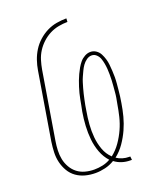

<svg xmlns="http://www.w3.org/2000/svg" viewBox="-139 -831 778 928"><g transform="rotate(-20 250.0 -367.5)"><path d="M370 8Q348 8 327.5 1.5Q307 -5 290 -18Q267 -4 241.5 2Q216 8 192 8Q165 8 140 1.5Q115 -5 94.5 -19.5Q74 -34 61 -56Q48 -78 42 -103Q36 -128 37 -154.5Q38 -181 42 -208L99 -553Q103 -578 111.5 -603Q120 -628 134 -650.5Q148 -673 168.5 -691.5Q189 -710 213 -722Q237 -734 263 -738.5Q289 -743 314 -743L313 -725Q291 -725 267 -720.5Q243 -716 221.5 -705Q200 -694 181.5 -677Q163 -660 150 -639.5Q137 -619 130 -596Q123 -573 119 -550L62 -205Q58 -181 57 -157Q56 -133 60.5 -111Q65 -89 76.5 -69Q88 -49 105.5 -35.5Q123 -22 145.5 -16Q168 -10 192 -10Q213 -10 234.5 -14.5Q256 -19 275 -30Q253 -54 241 -86Q229 -118 225.5 -152.5Q222 -187 224 -222.5Q226 -258 232 -293Q235 -308 238 -323Q241 -338 243.5 -352.5Q246 -367 250 -382Q254 -397 258.5 -411.5Q263 -426 268.5 -440.5Q274 -455 280.5 -469Q287 -483 295 -497Q303 -511 313 -523Q323 -535 337.5 -543Q352 -551 367 -551Q383 -551 396 -542Q409 -533 416 -519.5Q423 -506 427.5 -491Q432 -476 433.5 -460.5Q435 -445 436 -429Q437 -413 437 -397Q437 -381 435.5 -364.5Q434 -348 432.5 -332Q431 -316 429 -299.5Q427 -283 424 -267Q419 -235 410.5 -202.5Q402 -170 388 -139Q374 -108 354 -79Q334 -50 307 -29Q320 -20 336.5 -15Q353 -10 370 -10H376L378 8ZM292 -41Q318 -61 337.5 -89Q357 -117 370.5 -147Q384 -177 391.5 -208Q399 -239 404 -270Q407 -285 409.5 -299.5Q412 -314 413 -328.5Q414 -343 415.5 -358Q417 -373 417.5 -387.5Q418 -402 418 -416.5Q418 -431 417 -445Q416 -459 413.5 -473Q411 -487 406.5 -500Q402 -513 391.5 -523Q381 -533 367 -533Q353 -533 340.5 -524Q328 -515 319.5 -503Q311 -491 305 -478Q299 -465 293 -452Q287 -439 283 -425.5Q279 -412 275 -398.5Q271 -385 268 -371.5Q265 -358 262 -344.5Q259 -331 256.5 -317.5Q254 -304 252 -290Q246 -257 243.5 -223Q241 -189 244 -156.5Q247 -124 258 -93.5Q269 -63 292 -41Z"/></g></svg>

Font: Iosevka SS18 Thin
Style: Italic
Weight: 100
Italic angle: -9°
Monospace: yes
Designer: Belleve Invis
Foundry: Belleve Invis
Version: Version 25.1.1; ttfautohint (v1.8.4)